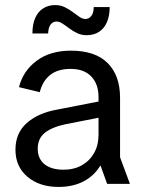

<svg xmlns="http://www.w3.org/2000/svg" viewBox="-20 -726 558 758"><path d="M211 12Q136 12 88.5 -28Q41 -68 41 -135Q41 -201 86 -240.5Q131 -280 204 -293L414 -334V-270L241 -236Q187 -225 158 -202.5Q129 -180 129 -139Q129 -99 156 -77.5Q183 -56 231 -56Q272 -56 303 -73.5Q334 -91 351.5 -122Q369 -153 369 -194V-342Q369 -394 340.5 -424Q312 -454 259 -454Q208 -454 178 -430Q148 -406 137 -362L55 -382Q71 -446 124.5 -486Q178 -526 260 -526Q356 -526 405 -477Q454 -428 454 -340V-105L493 0H403L377 -72H376Q352 -32 310 -10Q268 12 211 12ZM322 -587Q302 -587 285 -595Q268 -603 253.5 -614Q239 -625 226.5 -633Q214 -641 203 -641Q189 -641 180 -629.5Q171 -618 170 -594H108Q108 -630 119 -655Q130 -680 150.5 -693Q171 -706 198 -706Q218 -706 235 -698Q252 -690 266.5 -679Q281 -668 293.5 -659.5Q306 -651 317 -651Q331 -651 340.5 -663Q350 -675 350 -698H413Q413 -663 402 -638Q391 -613 370.5 -600Q350 -587 322 -587Z"/></svg>

Font: TikTok Sans 24pt
Style: Regular
Weight: 400
Version: Version 4.000